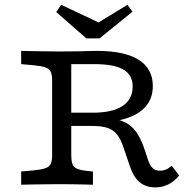

<svg xmlns="http://www.w3.org/2000/svg" viewBox="-20 -788 784 819"><path d="M202.4 -145.2V-445.2Q202.4 -468.7 196.5 -481.6Q190.5 -494.5 173.4 -500.6Q156.3 -506.6 122.8 -509.7L70.2 -514.5V-571Q94.1 -570.2 123.2 -569.8Q152.3 -569.4 181.4 -569Q210.5 -568.5 234.7 -568.5H242.8Q277.4 -568.5 306 -569Q334.5 -569.4 356.4 -570.2Q378.4 -571 392.3 -571Q511.2 -571 571.6 -533Q631.9 -495 631.9 -421Q631.9 -369.4 602.1 -334.4Q572.3 -299.3 513.9 -281.6Q455.5 -263.9 368.8 -263.9H248V-307.3H376.2Q459.7 -307.3 502.8 -335.9Q545.9 -364.5 545.9 -419.1Q545.9 -468.2 506.2 -491.4Q466.6 -514.5 382.1 -514.5H284V-145.2ZM642.6 11.3Q602.4 11.3 576 -10.5Q549.6 -32.2 534.2 -78.2L507.1 -158.1Q495.2 -194.4 479.2 -214.5Q463.1 -234.6 438.1 -242.7Q413 -250.8 372.7 -250.8H249.9V-288.8H368.4Q441.6 -288.8 484.8 -276.9Q528 -265 553.7 -234.7Q579.3 -204.4 597.8 -147.3L612.4 -103.3Q620.5 -80.5 631.9 -70.2Q643.3 -59.9 662 -59.9Q676.2 -59.9 688.9 -65.3Q701.6 -70.7 711.9 -81.5L744.3 -39.7Q723.8 -14.2 698.2 -1.5Q672.6 11.3 642.6 11.3ZM234.7 -2.4Q210.5 -2.4 181.4 -2Q152.3 -1.6 123.2 -1.2Q94.1 -0.9 70.2 -0.1V-56.5L122.8 -61.2Q156.3 -64.5 173.4 -70.4Q190.5 -76.4 196.5 -89.4Q202.4 -102.3 202.4 -125.8V-145.2H284V-125.8Q284 -89.4 295.5 -76.9Q307 -64.5 345.5 -59.6L376.4 -56.5V0Q357.6 -0.8 334.6 -1.2Q311.5 -1.6 288.9 -2Q266.3 -2.4 247 -2.4H243.6ZM523.6 -767.6 545.2 -738.2 404.7 -624.3H348.3L219.9 -736.5L240.8 -767.6L438 -674.6L365.2 -670.8Z"/></svg>

Font: Playfair 5pt SemiExpanded Light
Style: Regular
Weight: 300
Width: 6
Designer: Claus Eggers Sørensen
Foundry: Claus Eggers Sørensen
Version: Version 2.203